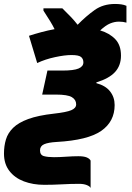

<svg xmlns="http://www.w3.org/2000/svg" viewBox="-59 -700 661 960"><path d="M394 240.2Q391.1 231.9 375.5 225.6Q359.9 219.2 336.9 219.2Q293.9 219.2 250.2 221.7Q206.5 224.1 162.1 224.1Q106 224.1 60.3 206.8Q14.6 189.5 -12.2 154.5Q-39.1 119.6 -39.1 67.9Q-39.1 29.8 -29.3 -2.7Q-19.5 -35.2 6.8 -61Q33.2 -86.9 82.5 -105Q131.8 -123 210.9 -131.8Q272.5 -138.7 297.1 -148.9Q321.8 -159.2 321.8 -178.2Q321.8 -201.2 300.5 -214.1Q279.3 -227.1 220.2 -227.1H151.9L178.2 -347.2H252.9Q309.6 -347.2 333.7 -357.4Q357.9 -367.7 357.9 -388.2Q357.9 -405.3 346.4 -415Q335 -424.8 297.9 -424.8Q265.1 -424.8 216.1 -414.3Q167 -403.8 127 -384.8L85.9 -521Q116.2 -530.8 147.9 -539.3Q179.7 -547.9 213.9 -554.2Q205.1 -572.3 191.7 -594.2Q178.2 -616.2 158.2 -647V-658.2H252.9Q280.3 -631.3 296.9 -613.8Q313.5 -596.2 329.1 -576.2Q372.1 -620.1 414.6 -650.1Q457 -680.2 516.1 -680.2Q532.7 -680.2 546.9 -678.2Q561 -676.3 573.2 -670.9V-586.9Q564 -589.4 555.2 -590.6Q546.4 -591.8 535.2 -591.8Q514.2 -591.8 491.9 -582.8Q469.7 -573.7 441.9 -547.9Q488.3 -534.2 517.1 -504.4Q545.9 -474.6 545.9 -421.9Q545.9 -372.6 516.4 -340.1Q486.8 -307.6 422.9 -288.1V-284.2Q468.8 -272 491.5 -242.9Q514.2 -213.9 514.2 -174.8Q514.2 -92.3 447.3 -45.7Q380.4 1 224.1 9.8Q182.1 12.2 161.6 21.2Q141.1 30.3 141.1 51.8Q141.1 75.2 160.6 80.6Q180.2 85.9 210.9 85.9Q238.8 85.9 272 83.5Q305.2 81.1 333 81.1Q360.4 81.1 374.8 87.2Q389.2 93.3 394 103Z"/></svg>

Font: Open Sans ExtraBold
Style: Italic
Weight: 800
Italic angle: -12°
Designer: Monotype Design Team
Foundry: Monotype Imaging Inc.
Version: Version 3.000; ttfautohint (v1.8.4)